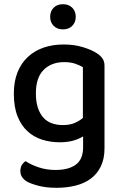

<svg xmlns="http://www.w3.org/2000/svg" viewBox="-20 -694 585 915"><path d="M376 -44Q357 -32 329.5 -24Q302 -16 264 -16Q220 -16 180.5 -28.5Q141 -41 111 -68.5Q81 -96 63.5 -140Q46 -184 46 -248Q46 -306 63.5 -349.5Q81 -393 112.5 -422.5Q144 -452 187.5 -467Q231 -482 284 -482Q333 -482 374.5 -469.5Q416 -457 442 -440Q459 -429 468.5 -415Q478 -401 478 -381V13Q478 63 460.5 99Q443 135 412.5 157.5Q382 180 340 190.5Q298 201 250 201Q199 201 162 191Q125 181 108 171Q77 152 77 121Q77 104 84 92.5Q91 81 102 74Q125 90 163 103Q201 116 244 116Q307 116 341.5 90.5Q376 65 376 8ZM279 -98Q313 -98 336 -108Q359 -118 375 -132V-374Q360 -383 338 -390.5Q316 -398 286 -398Q225 -398 188 -361Q151 -324 151 -249Q151 -208 161 -179Q171 -150 188 -132Q205 -114 228.5 -106Q252 -98 279 -98ZM341 -614Q341 -588 324.5 -571Q308 -554 280 -554Q252 -554 235.5 -571Q219 -588 219 -614Q219 -640 235.5 -657Q252 -674 280 -674Q308 -674 324.5 -657Q341 -640 341 -614Z"/></svg>

Font: Baloo Tammudu 2 Medium
Style: Regular
Weight: 500
Designer: Maithili Shingre, Omkar Shende and Ek Type
Foundry: Ek Type
Version: Version 1.640;hotconv 1.0.111;makeotfexe 2.5.65597; ttfautoh